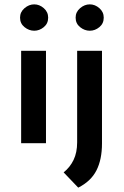

<svg xmlns="http://www.w3.org/2000/svg" viewBox="-20 -657 569 881"><path d="M77 -424H191V0H77ZM72 -576Q72 -602 92.5 -619.5Q113 -637 137 -637Q161 -637 181 -619.5Q201 -602 201 -576Q201 -549 181 -532.5Q161 -516 137 -516Q113 -516 92.5 -532.5Q72 -549 72 -576ZM339 204 272 134Q301 111 317.5 77Q334 43 334 -4V-424H448V1Q448 75 422.5 125Q397 175 339 204ZM327 -576Q327 -602 347.5 -619.5Q368 -637 392 -637Q416 -637 436 -619.5Q456 -602 456 -576Q456 -549 436 -532.5Q416 -516 392 -516Q368 -516 347.5 -532.5Q327 -549 327 -576Z"/></svg>

Font: Reem Kufi Fun Medium
Style: Regular
Weight: 500
Designer: Khaled Hosny
Version: Version 1.005